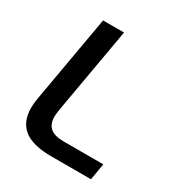

<svg xmlns="http://www.w3.org/2000/svg" viewBox="-165 -818 882 936"><g transform="rotate(30 275.5 -350.0)"><path d="M54 -157Q54 -184 60 -215L145 -700H263L178 -215Q174 -187 174 -177Q174 -134 198 -113.5Q222 -93 273 -93H497L481 0H258Q153 0 103.5 -39Q54 -78 54 -157Z"/></g></svg>

Font: KoHo SemiBold
Style: Italic
Weight: 600
Italic angle: -10°
Version: Version 1.000; ttfautohint (v1.6)